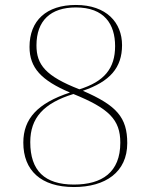

<svg xmlns="http://www.w3.org/2000/svg" viewBox="-20 -744 599 774"><path d="M278 10C405 10 493 -50 493 -167C493 -271 450 -319 314 -378C423 -415 472 -471 472 -562C472 -653 409 -724 286 -724C167 -724 99 -661 99 -555C99 -470 147 -420 262 -371C132 -328 74 -266 74 -169C74 -57 145 10 278 10ZM300 -384C164 -437 127 -483 127 -561C127 -661 184 -714 286 -714C401 -714 444 -646 444 -558C444 -468 400 -415 300 -384ZM278 0C160 0 102 -56 102 -171C102 -268 155 -328 276 -365C419 -307 465 -262 465 -169C465 -49 391 0 278 0Z"/></svg>

Font: Noto Serif Display Thin
Style: Regular
Weight: 100
Designer: Monotype Design Team
Foundry: Monotype Imaging Inc.
Version: Version 2.009